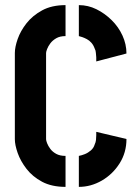

<svg xmlns="http://www.w3.org/2000/svg" viewBox="-20 -725 538 750"><path d="M236 5Q182 5 144.5 -15Q107 -35 83.5 -65.5Q60 -96 49 -127.5Q38 -159 38 -181V-518Q38 -541 49 -572.5Q60 -604 83.5 -634Q107 -664 144.5 -684.5Q182 -705 236 -705V-584Q214 -584 199.5 -575.5Q185 -567 176.5 -555.5Q168 -544 164 -533.5Q160 -523 160 -518V-181Q160 -176 164 -165.5Q168 -155 176.5 -143.5Q185 -132 199.5 -124Q214 -116 236 -116ZM288 5V-116Q299 -118 311.5 -123Q324 -128 335 -137.5Q346 -147 350 -161Q354 -169 355 -178.5Q356 -188 356 -197Q356 -201 356 -204.5Q356 -208 356 -210L474 -182Q474 -129 447 -86.5Q420 -44 377.5 -19.5Q335 5 288 5ZM356 -485Q356 -489 356 -493Q356 -497 356 -501Q355 -509 354.5 -518.5Q354 -528 350 -535Q345 -549 337 -558Q329 -567 319.5 -572Q310 -577 301.5 -580Q293 -583 288 -584V-705Q324 -705 356.5 -689Q389 -673 416 -646.5Q443 -620 458.5 -586Q474 -552 474 -516Z"/></svg>

Font: Stick No Bills ExtraLight
Style: Bold
Weight: 700
Version: Version 2.000